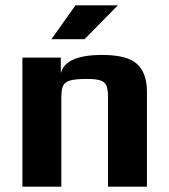

<svg xmlns="http://www.w3.org/2000/svg" viewBox="-20 -700 635 720"><path d="M263 -680H422L297 -553H173ZM64 -484H208V-425Q225 -494 363 -494Q456 -494 493.5 -460.5Q531 -427 531 -355V0H385V-336Q385 -364 379.5 -378Q374 -392 357.5 -398Q341 -404 307 -404Q264 -404 244 -398.5Q224 -393 217 -379Q210 -365 210 -336V0H64Z"/></svg>

Font: Play
Style: Bold
Weight: 700
Designer: Jonas Hecksher (Cyrillic expansion: Cyreal)
Foundry: Jonas Hecksher, Playtype, e-types AS
Version: Version 2.101; ttfautohint (v1.5.65-e2d9)